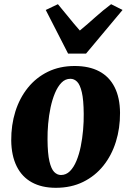

<svg xmlns="http://www.w3.org/2000/svg" viewBox="-20 -881 625 915"><path d="M336 -566.5Q405 -566.5 453 -541Q501 -515.5 526.2 -465.5Q551.5 -415.5 552 -343Q552.5 -270 532.2 -205.2Q512 -140.5 472.5 -91.2Q433 -42 376 -14Q319 14 246 14Q179 14 131.8 -12Q84.5 -38 59.5 -88.5Q34.5 -139 33.5 -211Q33 -285 53.2 -349.5Q73.5 -414 112.8 -462.8Q152 -511.5 208.2 -539Q264.5 -566.5 336 -566.5ZM315.5 -505.5Q291 -505.5 273 -487Q255 -468.5 242 -437.5Q229 -406.5 221 -368.8Q213 -331 209.5 -291Q206 -251 206.5 -215.5Q207 -149 215.5 -112.5Q224 -76 238.2 -61.5Q252.5 -47 270.5 -47Q295 -47 313.2 -65.2Q331.5 -83.5 344.2 -114.2Q357 -145 364.8 -183.2Q372.5 -221.5 376 -261.5Q379.5 -301.5 379 -338.5Q378.5 -405 370 -441.2Q361.5 -477.5 347.5 -491.5Q333.5 -505.5 315.5 -505.5ZM304.5 -625.5 198 -833.5 256 -861Q281.5 -831 307.2 -798.8Q333 -766.5 360.5 -735.5Q398 -766.5 433.8 -798.8Q469.5 -831 509.5 -861L564 -833.5L390 -625.5Z"/></svg>

Font: Merriweather 24pt Black
Style: Italic
Weight: 900
Italic angle: -7.8°
Designer: Eben Sorkin
Foundry: Eben Sorkin
Version: Version 2.101